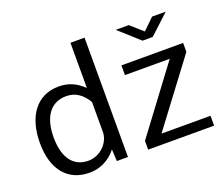

<svg xmlns="http://www.w3.org/2000/svg" viewBox="-125 -952 1347 1152"><g transform="rotate(-20 549.0 -376.0)"><path d="M264 10C361 10 417 -49 437 -76L441 0H512V-762H422V-473C376 -519 325 -540 265 -540C124 -540 44 -428 44 -259C44 -85 130 10 264 10ZM282 -60C197 -60 133 -120 133 -263C133 -400 194 -470 287 -470C343 -470 388 -442 422 -384V-193C422 -128 362 -60 282 -60ZM1062 0V-63H749L1057 -473V-530H663V-468H949L641 -56V0ZM865 -673 787 -742H704L833 -626H898L1023 -742H936Z"/></g></svg>

Font: Cheyenne Sans
Style: Regular
Weight: 400
Designer: The Public Sans project authors (U.S. Web Design System), Libre Franklin designed by Pablo Impallari and Rodrigo Fuenzal
Foundry: The Cheyenne Sans Project Authors
Version: Version 2.007